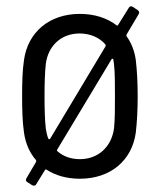

<svg xmlns="http://www.w3.org/2000/svg" viewBox="-20 -558 509 608"><path d="M381 -449 419 -513C422 -519 421 -522 416 -526L401 -536C395 -540 390 -538 387 -532L354 -479C353 -477 351 -476 349 -478C319 -501 279 -514 233 -514C135 -514 68 -455 56 -368C51 -336 50 -295 50 -254C50 -213 51 -171 56 -138C61 -103 74 -74 94 -51C95 -49 95 -47 94 -45L64 6C61 12 61 15 67 19L81 28C86 31 92 31 95 25L122 -19C123 -21 125 -22 127 -21C156 -2 192 8 233 8C330 8 398 -50 410 -138C414 -171 416 -212 416 -254C416 -294 414 -335 410 -368C406 -397 396 -422 381 -443C380 -445 380 -447 381 -449ZM125 -151C122 -178 121 -213 121 -253C121 -292 122 -328 125 -355C132 -413 174 -452 232 -452C266 -452 295 -439 314 -417C315 -415 315 -413 314 -411L139 -119C138 -117 135 -116 133 -119C129 -129 127 -139 125 -151ZM341 -151C333 -93 291 -54 233 -54C204 -54 180 -63 162 -79C160 -80 160 -82 161 -84L333 -370C335 -373 338 -373 339 -369C340 -364 340 -360 341 -355C344 -328 344 -293 344 -253C344 -215 344 -179 341 -151Z"/></svg>

Font: Barlow Semi Condensed
Style: Regular
Weight: 400
Width: 4
Designer: Jeremy Tribby
Foundry: Tribby Type
Version: Version 1.422;hotconv 1.0.109;makeotfexe 2.5.65596